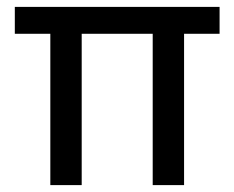

<svg xmlns="http://www.w3.org/2000/svg" viewBox="-20 -537 680 557"><path d="M126 0V-502H217V0ZM423 0V-502H514V0ZM23 -439V-517H617V-439Z"/></svg>

Font: Bricolage Grotesque 28pt
Style: Regular
Weight: 400
Version: Version 1.001;gftools[0.9.33.dev8+g029e19f]